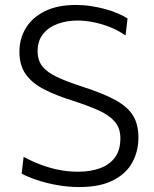

<svg xmlns="http://www.w3.org/2000/svg" viewBox="-20 -746 622 776"><path d="M300.5 10Q255.5 10 210.8 2Q166 -6 128.2 -18.8Q90.5 -31.5 67.5 -44.5L75.5 -112Q109 -94 144.5 -80.5Q180 -67 218 -59.5Q256 -52 297 -52Q344 -52 382.5 -65.5Q421 -79 443.8 -108.5Q466.5 -138 466.5 -187.5Q466.5 -228 444 -254.2Q421.5 -280.5 378.8 -299.8Q336 -319 275.5 -338.5Q206.5 -360 158 -385Q109.5 -410 84 -446Q58.5 -482 58.5 -536.5Q58.5 -590 84.5 -632.8Q110.5 -675.5 161.5 -700.8Q212.5 -726 287 -726Q318.5 -726 349 -721.2Q379.5 -716.5 407.2 -708.8Q435 -701 457.5 -691.2Q480 -681.5 495.5 -671.5L487.5 -602.5Q457.5 -623.5 423.8 -636.8Q390 -650 356.5 -656.5Q323 -663 293.5 -663Q251 -663 214.2 -650Q177.5 -637 154.8 -609.5Q132 -582 132 -538.5Q132 -502.5 151 -478.2Q170 -454 210 -435Q250 -416 313.5 -395.5Q399.5 -368 448.8 -340.2Q498 -312.5 518.8 -277Q539.5 -241.5 539.5 -190.5Q539.5 -134.5 514.5 -89Q489.5 -43.5 436.5 -16.8Q383.5 10 300.5 10Z"/></svg>

Font: Commissioner Thin Light
Style: Regular
Weight: 300
Version: Version 1.000